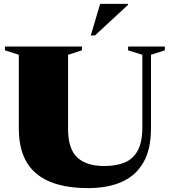

<svg xmlns="http://www.w3.org/2000/svg" viewBox="-20 -955 876 990"><path d="M714 -300V-672.5L640.5 -695.5V-715H830V-695.5L758.5 -672.5V-292.5Q758.5 -185 719.2 -117Q680 -49 607.5 -17Q535 15 434.5 15Q256.5 15 166.8 -60.5Q77 -136 77 -292.5V-672.5L5.5 -695.5V-715H402.5V-695.5L331 -672.5V-290.5Q331 -187 378.5 -143Q426 -99 517.5 -99Q579.5 -99 623.2 -117.2Q667 -135.5 690.5 -179.2Q714 -223 714 -300ZM448 -772 496.5 -935H640V-930L469.5 -772Z"/></svg>

Font: Newsreader 72pt ExtraBold
Style: Regular
Weight: 800
Designer: Hugues Gentile
Foundry: Production Type
Version: Version 1.003; ttfautohint (v1.8.3)